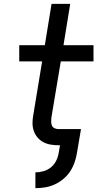

<svg xmlns="http://www.w3.org/2000/svg" viewBox="-20 -755 540 998"><path d="M164 223V141Q184 141 205.5 135Q227 129 244.5 115Q262 101 272 80.5Q282 60 285 40L292 0H284Q263 0 242.5 -3.5Q222 -7 204.5 -16.5Q187 -26 174.5 -41Q162 -56 155.5 -75Q149 -94 149 -115Q149 -136 153 -157L199 -436H80V-520H213L248 -735H345L310 -520H466V-436H296L247 -143Q246 -133 246 -122Q246 -111 250 -102Q254 -93 263.5 -88.5Q273 -84 284 -84H401L380 40Q376 65 367.5 89.5Q359 114 344.5 136Q330 158 309 175.5Q288 193 263.5 204Q239 215 214 219Q189 223 164 223Z"/></svg>

Font: Iosevka Aile Medium Oblique
Style: Regular
Weight: 500
Italic angle: -9°
Designer: Belleve Invis
Foundry: Belleve Invis
Version: Version 31.1.0; ttfautohint (v1.8.4)